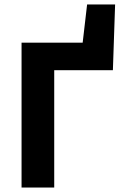

<svg xmlns="http://www.w3.org/2000/svg" viewBox="-20 -844 561 864"><path d="M77 0V-652H352L372 -824H498L488 -528H224V0Z"/></svg>

Font: Font
Style: ¶
Weight: 700
Designer: Paul D. Hunt
Foundry: Adobe Systems Incorporated
Version: Version 3.000